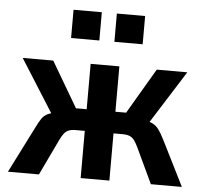

<svg xmlns="http://www.w3.org/2000/svg" viewBox="-52 -785 894 839"><g transform="rotate(5 395.0 -365.0)"><path d="M13 0 112 -196Q127 -227 137.5 -242.5Q148 -258 164.5 -265.5Q181 -273 210 -278L195 -246L34 -501H168L285 -302H332V-501H458V-302H505L622 -501H756L595 -246L580 -278Q609 -273 624.5 -265Q640 -257 651.5 -241.5Q663 -226 678 -196L776 0H640L567 -155Q558 -174 549.5 -185.5Q541 -197 529 -202Q517 -207 499 -207H458V0H332V-207H291Q273 -207 261 -202Q249 -197 240.5 -185.5Q232 -174 223 -155L149 0ZM427 -606V-730H551V-606ZM237 -606V-730H361V-606Z"/></g></svg>

Font: Nunito Sans 7pt Condensed
Style: Bold
Weight: 700
Width: 3
Designer: Vernon Adams
Foundry: Vernon Adams
Version: Version 3.101;gftools[0.9.27]